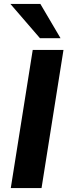

<svg xmlns="http://www.w3.org/2000/svg" viewBox="-20 -960 346 980"><path d="M35 0 147 -705H304L192 0ZM184 -765 33 -940H186L289 -765Z"/></svg>

Font: Nunito Sans 11pt ExtraBold
Style: Italic
Weight: 800
Italic angle: -9°
Version: Version 3.101;gftools[0.9.27]